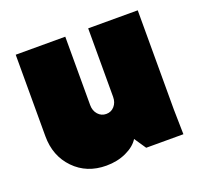

<svg xmlns="http://www.w3.org/2000/svg" viewBox="-96 -607 760 727"><g transform="rotate(-20 284.0 -244.0)"><path d="M215.8 12.2Q137.2 12.2 86.7 -39.8Q36.1 -91.8 36.1 -171.9V-500H235.8V-224.1Q235.8 -201.7 249 -186.8Q262.2 -171.9 282.2 -171.9Q302.2 -171.9 315.2 -186.8Q328.1 -201.7 328.1 -224.1V-500H527.8V-100.1L529.8 0H379.9L348.1 -46.9Q332 -21 296.1 -4.4Q260.3 12.2 215.8 12.2Z"/></g></svg>

Font: Apfel Grotezk Satt
Style: Regular
Weight: 900
Designer: Luigi Gorlero
Foundry: © 2023, Luigi Gorlero & Collletttivo
Version: Version 2.000;Glyphs 3.2 (3217)